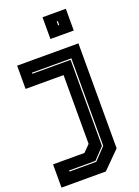

<svg xmlns="http://www.w3.org/2000/svg" viewBox="-200 -823 792 1095"><g transform="rotate(-20 196.0 -275.0)"><path d="M205.5 -618V-750H347V-618ZM273.5 -676H280V-700H273.5ZM-25 200V59H165.5L205.5 18.5V-399H-25V-540H347V97L244 200ZM49 129.5H211.5L280 57.5V-473.5H41V-467H273V55.5L209 123H49Z"/></g></svg>

Font: Tourney Expanded ExtraBold
Style: Regular
Weight: 800
Width: 7
Designer: Tyler Finck
Foundry: Etcetera Type Co
Version: Version 1.010; ttfautohint (v1.8.3)